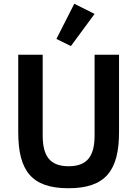

<svg xmlns="http://www.w3.org/2000/svg" viewBox="-20 -989 729 1021"><path d="M483 -915 375 -969 280 -782 357 -744ZM77 -698V-286C77 -81 148 12 344 12C540 12 613 -81 613 -286V-698H483V-269C483 -160 445 -105 345 -105C245 -105 207 -160 207 -269V-698Z"/></svg>

Font: IBM Plex Devanagari Medium
Style: Regular
Weight: 600
Designer: Mike Abbink, Paul van der Laan, Pieter van Rosmalen, Erin McLaughlin
Foundry: Bold Monday
Version: Version 1.0